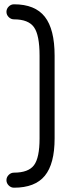

<svg xmlns="http://www.w3.org/2000/svg" viewBox="-20 -698 338 893"><path d="M45 175Q31 175 20.5 164.5Q10 154 10 140Q10 126 20.5 115.5Q31 105 45 105Q112 105 138 70.5Q164 36 164 -54V-439Q164 -535 138 -571.5Q112 -608 45 -608Q31 -608 20.5 -618.5Q10 -629 10 -643Q10 -657 20.5 -667.5Q31 -678 45 -678Q143 -678 188.5 -620Q234 -562 234 -439V-54Q234 64 188.5 119.5Q143 175 45 175Z"/></svg>

Font: Jura
Style: Bold
Weight: 700
Designer: Daniel Johnson, Alexei Vanyashin
Foundry: Daniel Johnson
Version: Version 5.103